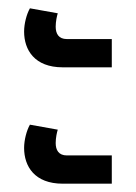

<svg xmlns="http://www.w3.org/2000/svg" viewBox="-20 -507 328 462"><path d="M131 -345H249V-413H141C121 -413 114 -426 114 -443C114 -455 117 -469 119 -475L52 -487C44 -473 38 -450 38 -431C38 -387 63 -345 131 -345ZM131 -65H249V-133H141C121 -133 114 -146 114 -163C114 -175 117 -189 119 -195L52 -207C44 -193 38 -170 38 -151C38 -107 63 -65 131 -65Z"/></svg>

Font: Noto Sans Thai UI Condensed
Style: Regular
Weight: 400
Width: 3
Designer: Monotype Design Team
Foundry: Monotype Imaging Inc.
Version: Version 1.901